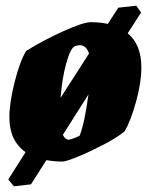

<svg xmlns="http://www.w3.org/2000/svg" viewBox="-20 -559 528 675"><path d="M477 -322Q477 -269 458.5 -202Q440 -135 418 -97Q391 -75 344 -50.5Q297 -26 254.5 -8.5Q212 9 199 9Q173 9 143 4L89 89L29 96L9 72L70 -24Q13 -64 13 -146Q13 -198 31.5 -271Q50 -344 72 -380Q133 -418 203 -449.5Q273 -481 299 -481Q332 -481 359 -475L396 -532L459 -539L476 -515L429 -442Q477 -402 477 -322ZM193 -215 293 -371Q283 -400 261 -400Q252 -400 244 -397Q228 -391 213 -337Q198 -283 193 -215ZM260 -82Q277 -124 291 -227L201 -85Q209 -68 222 -68Q225 -68 234 -71Q254 -78 260 -82Z"/></svg>

Font: Grenze Black
Style: Italic
Weight: 900
Italic angle: -10°
Designer: Renata Polastri
Foundry: Omnibus-Type
Version: Version 1.002; ttfautohint (v1.8)